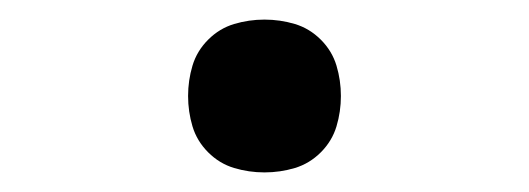

<svg xmlns="http://www.w3.org/2000/svg" viewBox="-20 -438 540 196"><path d="M250 -262Q234 -262 219 -266.5Q204 -271 192.5 -282.5Q181 -294 176.5 -309Q172 -324 172 -340Q172 -356 176.5 -371Q181 -386 192.5 -397.5Q204 -409 219 -413.5Q234 -418 250 -418Q266 -418 281 -413.5Q296 -409 307.5 -397.5Q319 -386 323.5 -371Q328 -356 328 -340Q328 -324 323.5 -309Q319 -294 307.5 -282.5Q296 -271 281 -266.5Q266 -262 250 -262Z"/></svg>

Font: Iosevka Web
Style: Regular
Weight: 400
Monospace: yes
Designer: Belleve Invis
Foundry: Belleve Invis
Version: Version 28.0.3; ttfautohint (v1.8.3)